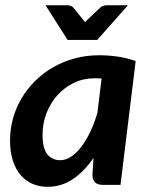

<svg xmlns="http://www.w3.org/2000/svg" viewBox="-20 -702 568 729"><path d="M437.5 0H371.6Q347.7 0 338.9 -12Q330.1 -23.9 331.1 -41L335 -102.5Q300.8 -51.8 257.1 -22.2Q213.4 7.3 160.6 7.3Q130.9 7.3 104.7 -3.4Q78.6 -14.2 59.3 -36.1Q40 -58.1 29.1 -91.1Q18.1 -124 18.1 -168.5Q18.1 -211.9 29.5 -252.7Q41 -293.5 62.5 -329.6Q84 -365.7 114.3 -395.5Q144.5 -425.3 182.1 -446.8Q219.7 -468.3 263.4 -480.2Q307.1 -492.2 355.5 -492.2Q390.6 -492.2 425.8 -487.3Q460.9 -482.4 495.1 -470.2ZM208.5 -93.8Q230.5 -93.8 251.2 -107.9Q272 -122.1 290.3 -146.7Q308.6 -171.4 324 -204.3Q339.4 -237.3 350.1 -274.9L365.7 -403.8Q358.9 -404.3 352.1 -404.5Q345.2 -404.8 338.9 -404.8Q296.9 -404.8 260.7 -387.5Q224.6 -370.1 198.2 -340.8Q171.9 -311.5 156.7 -272.7Q141.6 -233.9 141.6 -190.4Q141.6 -139.2 159.4 -116.5Q177.2 -93.8 208.5 -93.8ZM349.1 -550.3H236.8L152.8 -682.1H235.4Q242.2 -682.1 248.5 -679.7Q254.9 -677.2 257.8 -673.8L293.9 -629.4Q295.9 -627 298.1 -624Q300.3 -621.1 302.7 -617.7L314.5 -629.4L361.3 -673.8Q364.7 -677.2 371.8 -679.7Q378.9 -682.1 386.2 -682.1H465.8Z"/></svg>

Font: Carlito
Style: Bold Italic
Weight: 700
Italic angle: -7°
Designer: Lukasz Dziedzic
Foundry: tyPoland Lukasz Dziedzic
Version: Version 1.104